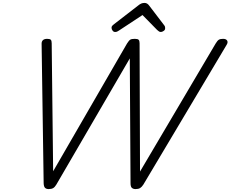

<svg xmlns="http://www.w3.org/2000/svg" viewBox="-20 -1281 1579 1315"><path d="M313 14Q298 14 289 6Q280 -2 279 -26L265 -979Q264 -996 273.5 -1005.5Q283 -1015 303 -1015Q322 -1015 328 -1008.5Q334 -1002 334 -985L344 -108L850 -983Q863 -1004 872.5 -1009.5Q882 -1015 903 -1015Q923 -1015 929.5 -1008.5Q936 -1002 936 -985L939 -106L1457 -983Q1469 -1003 1479 -1009Q1489 -1015 1508 -1015Q1529 -1015 1536 -1002.5Q1543 -990 1531 -972L962 -17Q951 0 939.5 7Q928 14 908 14Q893 14 883.5 6Q874 -2 874 -26L869 -881L366 -17Q356 0 344.5 7Q333 14 313 14ZM768 -1062Q758 -1062 751 -1071.5Q744 -1081 744 -1090Q744 -1098 747 -1102Q750 -1106 754 -1110L926 -1243Q938 -1253 948 -1257Q958 -1261 970 -1261Q980 -1261 988 -1256Q996 -1251 1003 -1241L1106 -1106Q1110 -1100 1110.5 -1095.5Q1111 -1091 1111 -1086Q1111 -1076 1100.5 -1069Q1090 -1062 1082 -1062Q1074 -1062 1068.5 -1066Q1063 -1070 1056 -1076L956 -1178L795 -1072Q788 -1067 782 -1064.5Q776 -1062 768 -1062Z"/></svg>

Font: Playwrite RO Light
Style: Regular
Weight: 300
Version: Version 1.002